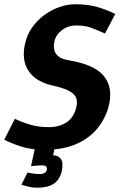

<svg xmlns="http://www.w3.org/2000/svg" viewBox="-36 -696 573 905"><path d="M479 -207.3Q467 -149.3 430 -99.5Q393 -49.7 329.5 -19.8Q266 10 172.7 10L194.7 -96.7Q243.7 -96.7 278.7 -120Q313.7 -143.3 324.3 -194Q330.7 -223.3 319.7 -241.3Q308.7 -259.3 281.3 -271.5Q254 -283.7 210 -293.3Q131.7 -311.7 98.5 -361.7Q65.3 -411.7 81.3 -486.7Q90.3 -530.7 114.8 -565.7Q139.3 -600.7 173 -625.3Q206.7 -650 244.7 -663Q282.7 -676 318.7 -676L323.7 -576Q284 -576 255.7 -553.8Q227.3 -531.7 220.3 -500Q216 -479.3 219.8 -461Q223.7 -442.7 240 -429.8Q256.3 -417 288.7 -411.7Q407.3 -392 451.7 -339.7Q496 -287.3 479 -207.3ZM323.7 -576 318.7 -676Q381 -676 427.2 -661.7Q473.3 -647.3 507.3 -630L458.7 -538Q419.7 -556.3 390.3 -566.2Q361 -576 323.7 -576ZM194.7 -96.7 172.7 10Q110.3 10 64 -5.2Q17.7 -20.3 -16 -37.3L34 -136Q73 -117.7 110.2 -107.2Q147.3 -96.7 194.7 -96.7ZM161 83.3Q154 83.3 139.7 84.3Q125.3 85.3 110.3 87.3L129 0H222.3L214.3 36Q238 36 250.7 53Q263.3 70 255.3 110Q246.3 150 218.5 169.3Q190.7 188.7 138.7 188.7Q115.7 188.7 98.5 183.8Q81.3 179 65 175L93.3 117.3Q106.3 120.3 120.7 122.3Q135 124.3 152 124.3Q180 124.3 185 103.3Q188 83.3 161 83.3Z"/></svg>

Font: Epunda Sans Light
Style: Italic
Weight: 300
Italic angle: -12.0243°
Designer: Simon Atzbach
Foundry: typofactur
Version: Version 2.204